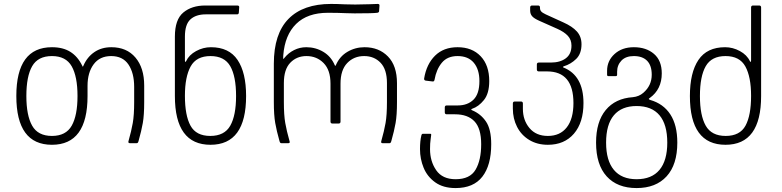

<svg xmlns="http://www.w3.org/2000/svg" viewBox="-20 -728 3975 976"><path d="M63 -240Q63 -488 244 -488Q300 -488 337.5 -464.5Q375 -441 398 -394Q400 -389 401 -389Q402 -389 404 -394Q423 -438 459.5 -463Q496 -488 546 -488Q624 -488 668.5 -435.5Q713 -383 713 -293V-209Q713 -143 706 -103Q699 -63 684 -10Q682 -4 680 -2Q678 0 673 0H642Q630 0 633 -10Q648 -63 655 -103Q662 -143 662 -209V-286Q662 -357 633 -400Q604 -443 545 -443Q487 -443 456 -401Q425 -359 425 -292V-240Q425 8 244 8Q63 8 63 -240ZM244 -37Q315 -37 344.5 -89Q374 -141 374 -240Q374 -339 344.5 -391Q315 -443 244 -443Q173 -443 143.5 -391.5Q114 -340 114 -240Q114 -141 143.5 -89Q173 -37 244 -37Z M1023 -700H1186Q1196 -700 1196 -692L1194 -663Q1193 -655 1185 -655H1026Q976 -655 948 -629.5Q920 -604 920 -542V-423Q920 -407 926 -417Q941 -449 977 -468.5Q1013 -488 1052 -488Q1144 -488 1187.5 -423.5Q1231 -359 1231 -240Q1231 8 1050 8Q869 8 869 -240V-542Q869 -629 912 -664.5Q955 -700 1023 -700ZM1049 -37Q1121 -37 1150.5 -89Q1180 -141 1180 -240Q1180 -340 1150.5 -391.5Q1121 -443 1050 -443Q978 -443 949 -390Q920 -337 920 -241Q920 -141 948.5 -89Q977 -37 1049 -37Z M1687 -396Q1706 -441 1746 -464.5Q1786 -488 1833 -488Q1906 -488 1952 -441Q1998 -394 1998 -305V-209Q1998 -143 1991 -103Q1984 -63 1969 -10Q1967 -4 1965 -2Q1963 0 1959 0H1926Q1915 0 1918 -10Q1933 -63 1940 -103Q1947 -143 1947 -209V-306Q1947 -375 1914.5 -409Q1882 -443 1831 -443Q1779 -443 1745 -407.5Q1711 -372 1711 -303V-110Q1711 -100 1701 -100H1670Q1660 -100 1660 -110V-303Q1660 -372 1625 -407.5Q1590 -443 1538 -443Q1488 -443 1455.5 -409Q1423 -375 1423 -306V-209Q1423 -143 1430 -103Q1437 -63 1452 -10L1453 -6Q1453 0 1444 0H1412Q1407 0 1405 -2Q1403 -4 1401 -10Q1386 -63 1379 -103Q1372 -143 1372 -209V-404Q1372 -556 1446.5 -632Q1521 -708 1663 -708Q1693 -708 1733 -706L1786 -705Q1823 -705 1858.5 -706.5Q1894 -708 1900 -708Q1910 -708 1909 -699L1907 -671Q1907 -665 1898 -663Q1875 -660 1783 -660L1740 -661Q1698 -663 1647 -663Q1543 -663 1485.5 -606.5Q1428 -550 1420 -447Q1419 -430 1420 -428.5Q1421 -427 1426 -434Q1446 -459 1475 -473.5Q1504 -488 1537 -488Q1584 -488 1623.5 -464.5Q1663 -441 1682 -396Q1685 -391 1687 -396Z M2115 30Q2115 -12 2122 -40Q2124 -48 2130 -48H2167Q2172 -48 2172 -43Q2172 -39 2169 -19.5Q2166 0 2166 30Q2166 92 2197.5 137.5Q2229 183 2296 183Q2369 183 2397.5 134.5Q2426 86 2426 5Q2426 -75 2392 -111Q2358 -147 2293 -147H2251Q2241 -147 2241 -157V-182Q2241 -192 2251 -192H2307Q2357 -192 2387 -221.5Q2417 -251 2417 -316Q2417 -375 2388.5 -409Q2360 -443 2306 -443Q2254 -443 2226 -409Q2198 -375 2189 -323Q2187 -312 2178 -314L2145 -318Q2135 -319 2136 -329Q2148 -402 2191.5 -445Q2235 -488 2306 -488Q2380 -488 2423.5 -442Q2467 -396 2467 -316Q2467 -253 2440 -219.5Q2413 -186 2380 -175Q2375 -173 2375.5 -171Q2376 -169 2381 -167Q2424 -149 2450.5 -110Q2477 -71 2477 5Q2477 112 2432 170Q2387 228 2296 228Q2233 228 2192.5 199Q2152 170 2133.5 125Q2115 80 2115 30Z M2587 -176V-202Q2587 -212 2597 -212H2628Q2638 -212 2638 -202V-175Q2638 -117 2671.5 -77Q2705 -37 2765 -37Q2827 -37 2861 -80.5Q2895 -124 2895 -204Q2895 -365 2761 -365H2719Q2709 -365 2709 -375V-400Q2709 -410 2719 -410H2780Q2827 -410 2856 -431.5Q2885 -453 2885 -496Q2885 -526 2866.5 -546Q2848 -566 2812 -582L2722 -622Q2695 -634 2685 -645.5Q2675 -657 2675 -674V-690Q2675 -700 2685 -700H2715Q2725 -700 2725 -690V-687Q2725 -677 2731 -670Q2737 -663 2754 -655L2844 -614Q2889 -594 2912.5 -568Q2936 -542 2936 -503Q2936 -455 2909 -428.5Q2882 -402 2846 -391Q2843 -390 2842 -388Q2841 -386 2844 -385Q2946 -344 2946 -204Q2946 -105 2897.5 -48.5Q2849 8 2765 8Q2711 8 2670.5 -16.5Q2630 -41 2608.5 -83Q2587 -125 2587 -176Z M3010 -3Q3010 -109 3059 -168.5Q3108 -228 3197 -234Q3228 -237 3250 -256Q3293 -293 3293 -348Q3293 -395 3269.5 -419Q3246 -443 3202 -443Q3161 -443 3139 -420Q3117 -397 3117 -363V-348Q3117 -341 3110 -341H3073Q3066 -341 3066 -348V-368Q3066 -419 3104 -453.5Q3142 -488 3202 -488Q3265 -488 3304.5 -454Q3344 -420 3344 -355Q3344 -274 3283 -230Q3278 -227 3278 -225Q3278 -223 3285 -220Q3352 -201 3387.5 -146.5Q3423 -92 3423 -3Q3423 109 3368.5 168.5Q3314 228 3216 228Q3118 228 3064 168.5Q3010 109 3010 -3ZM3216 183Q3293 183 3332.5 135.5Q3372 88 3372 -3Q3372 -95 3332.5 -142Q3293 -189 3216 -189Q3140 -189 3100.5 -142Q3061 -95 3061 -3Q3061 88 3100.5 135.5Q3140 183 3216 183Z M3487 -240Q3487 -359 3530.5 -423.5Q3574 -488 3666 -488Q3705 -488 3741 -468.5Q3777 -449 3792 -417Q3795 -413 3796 -413Q3798 -413 3798 -423V-690Q3798 -700 3808 -700H3839Q3849 -700 3849 -690V-240Q3849 8 3668 8Q3487 8 3487 -240ZM3669 -37Q3741 -37 3769.5 -89Q3798 -141 3798 -241Q3798 -337 3769 -390Q3740 -443 3668 -443Q3597 -443 3567.5 -391.5Q3538 -340 3538 -240Q3538 -141 3567.5 -89Q3597 -37 3669 -37Z"/></svg>

Font: Barlow GEO Light
Style: Regular
Weight: 300
Designer: Jeremy Tribby
Foundry: Tribby Type
Version: Version 1.408